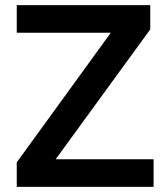

<svg xmlns="http://www.w3.org/2000/svg" viewBox="-20 -725 648 745"><path d="M45 0V-95L410 -598H45V-705H563V-611L196 -107H576V0Z"/></svg>

Font: MulishBold
Style: Bold
Weight: 700
Designer: Vernon Adams
Foundry: Vernon Adams
Version: Version 3.602; ttfautohint (v1.8.3)